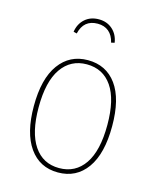

<svg xmlns="http://www.w3.org/2000/svg" viewBox="-111 -802 727 890"><g transform="rotate(15 252.5 -357.5)"><path d="M440 -262Q440 -130 390 -60Q340 10 252 10Q164 10 114.5 -60Q65 -130 65 -259Q65 -390 115.5 -459.5Q166 -529 253 -529Q341 -529 390.5 -461Q440 -393 440 -262ZM88 -259Q88 -138 131 -74.5Q174 -11 252 -11Q330 -11 373.5 -74.5Q417 -138 417 -262Q417 -384 374 -446.5Q331 -509 253 -509Q176 -509 132 -446Q88 -383 88 -259ZM351 -639 335 -635Q327 -669 306 -686.5Q285 -704 253 -704Q186 -704 170 -635L154 -639Q160 -678 186.5 -701.5Q213 -725 253 -725Q292 -725 318.5 -701.5Q345 -678 351 -639Z"/></g></svg>

Font: Fira Sans Condensed Thin
Style: Regular
Weight: 250
Width: 3
Designer: Carrois Corporate & Edenspiekermann AG
Foundry: Carrois Corporate GbR & Edenspiekermann AG
Version: Version 4.203